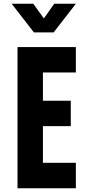

<svg xmlns="http://www.w3.org/2000/svg" viewBox="-20 -1000 467 1020"><path d="M383 -750V-615H208V-465H356V-330H208V-135H383V0H73V-750ZM160 -828 42 -980H157L213 -902L268 -980H383L265 -828Z"/></svg>

Font: Mohave Light
Style: Regular
Weight: 300
Designer: Gumpita Rahayu
Foundry: Tokotype
Version: Version 2.003